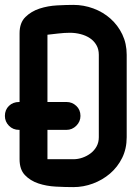

<svg xmlns="http://www.w3.org/2000/svg" viewBox="-31 -757 573 785"><path d="M47 -226Q22 -226 5.5 -243Q-11 -260 -11 -283Q-11 -308 5.5 -324Q22 -340 47 -340H49V-621Q49 -664 73 -687.5Q97 -711 131 -722Q165 -733 203 -735Q241 -737 269 -737Q311 -737 350.5 -722.5Q390 -708 420.5 -681Q451 -654 469 -616.5Q487 -579 487 -533V-196Q487 -149 468.5 -111.5Q450 -74 419 -47.5Q388 -21 349 -6.5Q310 8 269 8Q236 8 197.5 6Q159 4 126 -7Q93 -18 71 -41Q49 -64 49 -106V-226ZM163 -106H269Q288 -106 306.5 -112.5Q325 -119 340 -130.5Q355 -142 364 -158.5Q373 -175 373 -196V-533Q373 -556 363 -573Q353 -590 336.5 -601Q320 -612 298.5 -617.5Q277 -623 255 -623Q233 -623 207 -620L163 -615V-340H241Q264 -340 281 -324Q298 -308 298 -283Q298 -260 281 -243Q264 -226 241 -226H163Z"/></svg>

Font: VDS
Style: Bold
Weight: 700
Designer: artmaker
Foundry: artmaker
Version: Version 1.000 2009 initial release